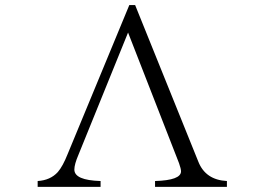

<svg xmlns="http://www.w3.org/2000/svg" viewBox="-20 -788 1040 754"><path d="M487.8 -768.1H510.7L758.8 -153.3Q787.1 -81.5 871.1 -77.1V-54.2H588.9V-77.1Q690.9 -80.1 690.9 -115.2Q690.9 -125 683.1 -147L482.9 -660.2L288.1 -180.2Q272 -142.6 272 -122.1Q272 -80.1 375 -77.1V-54.2H127.9V-77.1Q177.7 -80.1 207 -112.3Q226.6 -134.8 246.1 -184.1Z"/></svg>

Font: I.Ming
Style: Regular
Weight: 400
Designer: Ichiten Fonts Project
Version: Version 6.11; Dec 27, 2019